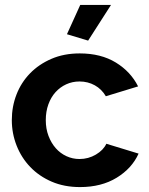

<svg xmlns="http://www.w3.org/2000/svg" viewBox="-20 -750 604 780"><path d="M338 -585 252 -611 306 -730H431ZM28 -262Q28 -317 47 -366Q66 -415 102 -452Q138 -489 189 -511Q240 -533 304 -533Q390 -533 450.5 -496Q511 -459 541 -399L410 -359Q393 -388 365 -403.5Q337 -419 303 -419Q274 -419 249 -407.5Q224 -396 205.5 -375.5Q187 -355 176.5 -326Q166 -297 166 -262Q166 -227 177 -198Q188 -169 206.5 -148Q225 -127 250 -115.5Q275 -104 303 -104Q339 -104 369.5 -122Q400 -140 412 -166L543 -126Q516 -66 454 -28Q392 10 305 10Q241 10 190 -12Q139 -34 103 -71.5Q67 -109 47.5 -158.5Q28 -208 28 -262Z"/></svg>

Font: Oxford Sans
Style: Bold
Weight: 700
Designer: Matt McInerney, Pablo Impallari, Rodrigo Fuenzalida
Foundry: Matt McInerney, Pablo Impallari, Rodrigo Fuenzalida
Version: Version 3.000g; ttfautohint (v1.5) -l 8 -r 28 -G 28 -x 14 -D